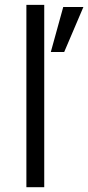

<svg xmlns="http://www.w3.org/2000/svg" viewBox="-20 -779 367 799"><path d="M89.8 0ZM89.8 0V-758.8H164.1V0ZM191.4 -562.5 243.2 -750H327.1L247.1 -562.5Z"/></svg>

Font: Batunionen A1
Style: Regular
Weight: 400
Designer: HanYang I&C Co.,Ltd.
Foundry: HanYang I&C Co.,Ltd.
Version: Version 2.50; ttfautohint (v1.6)